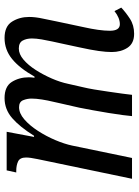

<svg xmlns="http://www.w3.org/2000/svg" viewBox="94 -678 594 821"><g transform="rotate(-90 390.5 -268.0)"><path d="M656 9Q615 9 596.5 -19Q578 -47 578 -87Q578 -110 582.5 -142.5Q587 -175 598 -225L615 -304Q618 -318 623 -340.5Q628 -363 632 -386.5Q636 -410 636 -428Q636 -451 627 -467.5Q618 -484 593 -484Q569 -484 545.5 -464Q522 -444 501.5 -412Q481 -380 465 -343.5Q449 -307 442 -273L427 -207Q423 -191 418 -162Q413 -133 408.5 -100.5Q404 -68 400 -40.5Q396 -13 395 0H304Q305 -13 308.5 -40Q312 -67 317.5 -100.5Q323 -134 329 -167Q335 -200 340 -225L358 -304Q360 -315 365.5 -337.5Q371 -360 375 -385Q379 -410 379 -430Q379 -448 372 -465.5Q365 -483 342 -483Q316 -483 290 -460.5Q264 -438 241 -402.5Q218 -367 201.5 -328Q185 -289 178 -256L125 0H36L120 -403Q127 -436 127 -453Q127 -479 110.5 -487Q94 -495 70 -495H63L72 -536H237L215 -419H220Q258 -480 295.5 -512.5Q333 -545 381 -545Q431 -545 450.5 -513.5Q470 -482 470 -441Q470 -430 468 -417H473Q509 -481 548.5 -513Q588 -545 638 -545Q688 -545 708 -513Q728 -481 728 -440Q728 -413 721 -381.5Q714 -350 709 -323L684 -205Q677 -174 673 -145.5Q669 -117 669 -95Q669 -52 697 -52Q724 -52 753 -75L768 -46Q748 -27 720.5 -9Q693 9 656 9Z"/></g></svg>

Font: Noto Serif Condensed
Style: Italic
Weight: 400
Width: 3
Italic angle: -12°
Designer: Monotype Design Team
Foundry: Monotype Imaging Inc.
Version: Version 2.014; ttfautohint (v1.8.4.7-5d5b)